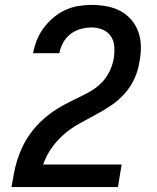

<svg xmlns="http://www.w3.org/2000/svg" viewBox="-20 -763 640 783"><path d="M27 0V-1Q32 -29 37 -56.5Q42 -84 51 -112Q60 -140 72.5 -166Q85 -192 102.5 -216.5Q120 -241 141.5 -262.5Q163 -284 187 -301.5Q211 -319 237.5 -333.5Q264 -348 290.5 -360.5Q317 -373 343.5 -387.5Q370 -402 391.5 -423Q413 -444 426 -470.5Q439 -497 444 -525Q444 -526 444 -526.5Q444 -527 444 -528Q448 -551 446 -574.5Q444 -598 431.5 -616Q419 -634 398 -642.5Q377 -651 353 -651Q332 -651 309.5 -645Q287 -639 268 -624.5Q249 -610 237.5 -589Q226 -568 222 -546H115Q120 -574 130.5 -600Q141 -626 158 -649Q175 -672 197.5 -691Q220 -710 246 -722Q272 -734 299.5 -738.5Q327 -743 353 -743Q384 -743 414.5 -737.5Q445 -732 470.5 -718.5Q496 -705 515 -683Q534 -661 544 -633.5Q554 -606 554.5 -575Q555 -544 549 -513Q544 -477 528.5 -443Q513 -409 488 -381Q463 -353 431.5 -332Q400 -311 367 -293.5Q334 -276 301 -257.5Q268 -239 239.5 -214Q211 -189 189.5 -158Q168 -127 156 -92H476L461 0Z"/></svg>

Font: Iosevka Curly SmBdExObl
Style: Regular
Weight: 600
Width: 7
Italic angle: -9°
Monospace: yes
Designer: Belleve Invis
Foundry: Belleve Invis
Version: Version 11.1.0; ttfautohint (v1.8.3)